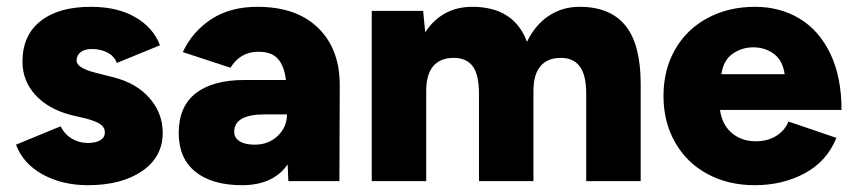

<svg xmlns="http://www.w3.org/2000/svg" viewBox="-20 -532 2506 564"><path d="M27 -107 158 -161Q170 -137 191.5 -124.5Q213 -112 238 -112Q261 -112 274.5 -120Q288 -128 288 -143Q288 -158 275 -167Q262 -176 232 -184L189 -194Q121 -212 83.5 -253.5Q46 -295 46 -351Q46 -428 99 -470Q152 -512 247 -512Q325 -512 377.5 -481.5Q430 -451 450 -399L323 -347Q316 -367 296 -377.5Q276 -388 249 -388Q228 -388 216.5 -378.5Q205 -369 205 -354Q205 -332 262 -318L313 -305Q381 -288 419.5 -243.5Q458 -199 458 -142Q458 -71 397.5 -29.5Q337 12 238 12Q163 12 105.5 -19.5Q48 -51 27 -107Z M825 -49Q782 12 691 12Q603 12 554 -27.5Q505 -67 505 -141Q505 -219 555 -258Q605 -297 698 -297H820Q815 -338 796.5 -359Q778 -380 739 -380Q686 -380 657 -333L517 -379Q545 -439 600.5 -475.5Q656 -512 736 -512Q852 -512 915.5 -449Q979 -386 978 -279L977 0H827ZM728 -107Q769 -107 796 -133Q823 -159 823 -196H758Q668 -196 668 -145Q668 -127 684 -117Q700 -107 728 -107Z M1072 -500H1223L1229 -437Q1253 -474 1288 -493Q1323 -512 1367 -512Q1490 -512 1528 -409Q1552 -459 1592 -485.5Q1632 -512 1682 -512Q1773 -512 1817.5 -456.5Q1862 -401 1862 -286V0H1702V-256Q1702 -312 1683 -337Q1664 -362 1628 -362Q1588 -362 1567.5 -337.5Q1547 -313 1547 -265V0H1387V-256Q1387 -313 1368.5 -337.5Q1350 -362 1313 -362Q1273 -362 1252.5 -337.5Q1232 -313 1232 -265V0H1072Z M1929 -250Q1929 -327 1963 -386.5Q1997 -446 2058.5 -479Q2120 -512 2198 -512Q2271 -512 2328.5 -477.5Q2386 -443 2419 -374.5Q2452 -306 2452 -209H2095Q2101 -166 2129.5 -141.5Q2158 -117 2200 -117Q2235 -117 2260.5 -133Q2286 -149 2296 -175L2437 -127Q2409 -58 2344 -23Q2279 12 2197 12Q2119 12 2058 -21Q1997 -54 1963 -114Q1929 -174 1929 -250ZM2285 -314Q2279 -355 2253 -374Q2227 -393 2193 -393Q2159 -393 2132 -374Q2105 -355 2099 -314Z"/></svg>

Font: Oak Sans ExtraBold
Style: Regular
Weight: 800
Designer: Erik Kennedy, Walven
Foundry: Erik Kennedy, Walven
Version: Version 1.000